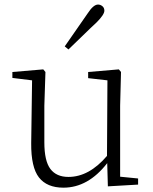

<svg xmlns="http://www.w3.org/2000/svg" viewBox="-20 -823 682 856"><path d="M285.2 -602.5 268.6 -616.2Q284.2 -639.6 371.1 -763.7Q396.5 -802.7 417 -802.7Q427.7 -802.7 436.5 -795.4Q445.3 -788.1 445.3 -775.4Q445.3 -757.8 410.2 -722.7Q387.7 -702.1 342.8 -658.2Q297.9 -614.3 285.2 -602.5ZM515.6 -35.2 595.7 -27.3V0L460.9 7.8L458 -95.7Q373 13.7 262.7 13.7Q189.5 13.7 153.8 -31.7Q118.2 -77.1 119.1 -184.6L123 -464.8L35.2 -475.6V-502L172.9 -513.7L182.6 -502L177.7 -351.6V-188.5Q177.7 -105.5 204.6 -69.8Q231.4 -34.2 285.2 -34.2Q377 -34.2 457 -127.9L459 -464.8L373 -474.6V-502L509.8 -513.7L519.5 -502L515.6 -351.6Z"/></svg>

Font: GenYoMin TW TTF ExtraLight
Style: Regular
Weight: 250
Version: Version 1.300